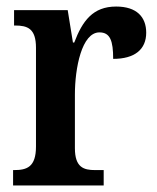

<svg xmlns="http://www.w3.org/2000/svg" viewBox="-20 -567 480 587"><path d="M20 0H297V-47H271C236 -47 209 -55 209 -114V-278C209 -359 230 -468 284 -468C317 -468 326 -442 326 -387C392 -387 427 -416 427 -467C427 -515 398 -547 335 -547C264 -547 232 -503 207 -437H203L187 -536H23V-489H26C64 -489 90 -480 90 -421V-119C90 -56 62 -47 23 -47H20Z"/></svg>

Font: Noto Serif Condensed Semi
Style: Regular
Weight: 600
Width: 3
Designer: Monotype Design Team
Foundry: Monotype Imaging Inc.
Version: Version 1.002